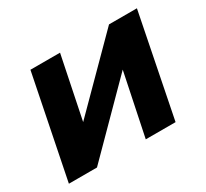

<svg xmlns="http://www.w3.org/2000/svg" viewBox="-114 -707 939 876"><g transform="rotate(-30 355.5 -269.0)"><path d="M21 0 129 -538H285L218 -211L543 -538H690L583 0H426L494 -328L169 0Z"/></g></svg>

Font: MOST Montserrat
Style: Bold Italic
Weight: 700
Italic angle: -11.3°
Designer: Julieta Ulanovsky
Foundry: Julieta Ulanovsky
Version: Version 8.000;March 11, 2024;FontCreator 15.0.0.2926 64-bit